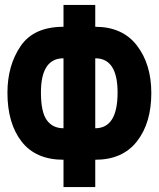

<svg xmlns="http://www.w3.org/2000/svg" viewBox="-20 -744 640 774"><path d="M236 10H364V-100Q474 -100 532 -174Q590 -248 590 -369Q590 -485 532 -560.5Q474 -636 364 -636V-724H236V-636Q116 -636 63 -558Q10 -480 10 -370Q10 -247 67 -173.5Q124 -100 236 -100ZM236 -227Q192 -227 168.5 -260Q145 -293 145 -371Q145 -509 236 -509ZM364 -227V-509Q454 -509 454 -371Q454 -227 364 -227Z"/></svg>

Font: Noto Sans Mono Extra
Style: Regular
Weight: 800
Designer: Monotype Design Team
Foundry: Monotype Imaging Inc.
Version: Version 1.900